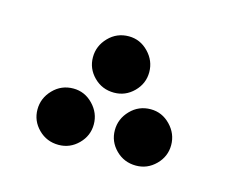

<svg xmlns="http://www.w3.org/2000/svg" viewBox="-47 -263 382 326"><g transform="rotate(15 144.5 -100.5)"><path d="M145 -106Q124 -106 109.5 -120.5Q95 -135 95 -155Q95 -175 109.5 -190Q124 -205 145 -205Q165 -205 179.5 -190Q194 -175 194 -155Q194 -135 179.5 -120.5Q165 -106 145 -106ZM77 4Q56 4 41.5 -10.5Q27 -25 27 -45Q27 -65 41.5 -80Q56 -95 77 -95Q97 -95 111.5 -80Q126 -65 126 -45Q126 -25 111.5 -10.5Q97 4 77 4ZM213 4Q192 4 177.5 -10.5Q163 -25 163 -45Q163 -65 177.5 -80Q192 -95 213 -95Q233 -95 247.5 -80Q262 -65 262 -45Q262 -25 247.5 -10.5Q233 4 213 4Z"/></g></svg>

Font: Noto IKEA Arabic
Style: Regular
Weight: 400
Designer: Monotype Design Team
Foundry: Monotype Imaging Inc.
Version: Version 1.200